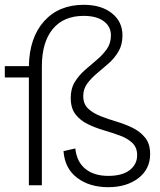

<svg xmlns="http://www.w3.org/2000/svg" viewBox="-23 -770 667 798"><path d="M427 8Q349 8 297.5 -31Q246 -70 241 -142L290 -153Q296 -97 332 -68Q368 -39 427 -39Q485 -39 516 -63Q547 -87 547 -125Q547 -157 527 -176Q507 -195 475.5 -206.5Q444 -218 408.5 -228.5Q373 -239 342 -254Q311 -269 291 -294.5Q271 -320 271 -363Q271 -402 288 -429.5Q305 -457 329.5 -478.5Q354 -500 379 -521Q404 -542 421 -566Q438 -590 438 -623Q438 -660 408 -682Q378 -704 325 -704Q241 -704 196 -649Q151 -594 151 -494V0H97V-448H-3V-495H97Q99 -613 160 -681.5Q221 -750 325 -750Q398 -750 442 -715Q486 -680 486 -623Q486 -584 469.5 -556Q453 -528 428.5 -506.5Q404 -485 380 -465Q356 -445 339.5 -422.5Q323 -400 323 -371Q323 -338 343 -319Q363 -300 394.5 -287.5Q426 -275 461.5 -264.5Q497 -254 528.5 -238.5Q560 -223 580.5 -197.5Q601 -172 601 -130Q601 -67 552 -29.5Q503 8 427 8Z"/></svg>

Font: Livvic Light
Style: Regular
Weight: 300
Designer: Jacques Le Bailly, Baron von Fonthausen
Version: Version 1.001; ttfautohint (v1.8.2)